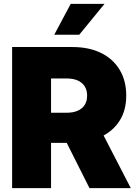

<svg xmlns="http://www.w3.org/2000/svg" viewBox="-20 -970 707 990"><path d="M42.5 0V-727.5H353.5Q438 -727.5 500.2 -697.3Q562.5 -667 596.7 -610.6Q630.9 -554.2 630.9 -476.6Q630.9 -399.9 595.5 -345.5Q560.1 -291 495.8 -262.2Q431.6 -233.4 344.7 -233.4H165V-388.7H324.2Q356.9 -388.7 380.4 -398.9Q403.8 -409.2 416.5 -428.7Q429.2 -448.2 429.2 -476.6Q429.2 -505.4 416.5 -525.1Q403.8 -544.9 380.4 -555.2Q356.9 -565.4 324.2 -565.4H243.2V0ZM441.4 0 274.4 -332H482.9L654.3 0ZM259.8 -791 344.7 -950.2H519L388.7 -791Z"/></svg>

Font: Inter 24pt Black
Style: Regular
Weight: 900
Designer: Rasmus Andersson
Foundry: rsms
Version: Version 4.001;git-66647c0bb